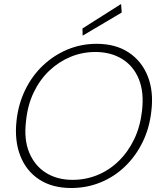

<svg xmlns="http://www.w3.org/2000/svg" viewBox="-20 -932 809 964"><path d="M337 12Q243 12 177.5 -30.5Q112 -73 82 -149.5Q52 -226 63 -326Q72 -409 106 -479.5Q140 -550 194.5 -602Q249 -654 318 -683Q387 -712 465 -712Q560 -712 625.5 -669Q691 -626 721.5 -550Q752 -474 740 -375Q731 -291 697 -220.5Q663 -150 609 -97.5Q555 -45 485.5 -16.5Q416 12 337 12ZM344 -29Q410 -29 469 -53Q528 -77 575.5 -123Q623 -169 653.5 -232.5Q684 -296 693 -375Q704 -469 677 -535Q650 -601 593 -636Q536 -671 459 -671Q393 -671 334 -646.5Q275 -622 227.5 -577Q180 -532 149.5 -468.5Q119 -405 111 -327Q99 -233 126.5 -166.5Q154 -100 210.5 -64.5Q267 -29 344 -29ZM395 -753 394 -789 588 -912 591 -869Z"/></svg>

Font: DM Sans ExtraLight
Style: Italic
Weight: 250
Italic angle: -10°
Designer: Colophon Foundry, Jonny Pinhorn
Foundry: Colophon Foundry
Version: Version 4.004;gftools[0.9.30]